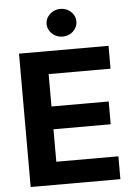

<svg xmlns="http://www.w3.org/2000/svg" viewBox="-61 -969 710 1014"><g transform="rotate(-5 294.0 -461.5)"><path d="M59.9 -707H534.5V-585.8H206.4V-414.1H509.8V-293.3H206.4V-121.2H535.5V0H59.9ZM218.6 -850Q218.6 -870.1 229.5 -886.9Q240.3 -903.8 258.4 -913.6Q276.5 -923.4 297.6 -923.4Q319.2 -923.4 337.3 -913.6Q355.4 -903.8 366 -886.9Q376.6 -870.1 376.6 -850Q376.6 -830.4 366 -813.4Q355.4 -796.3 337.3 -786.5Q319.2 -776.7 297.6 -776.7Q276.5 -776.7 258.4 -786.5Q240.3 -796.3 229.5 -813.4Q218.6 -830.4 218.6 -850Z"/></g></svg>

Font: Pretendard GOV Variable
Style: Regular
Weight: 400
Designer: Base glyphs from Inter by Rasmus Andersson; Hangul glyphs from Noto Sans CJK(Source Han Sans) by Jang Soo-young and Kang
Foundry: Kil Hyung-jin
Version: Version 1.307;Glyphs 3.2 (3192)